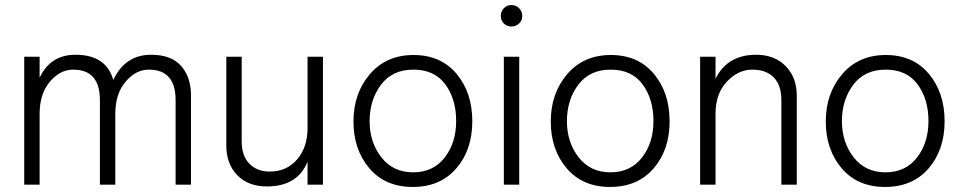

<svg xmlns="http://www.w3.org/2000/svg" viewBox="-20 -732 3809 761"><path d="M737 0H676V-335Q676 -456 570 -456Q518 -456 477.5 -408Q437 -360 437 -280V0H376V-335Q376 -456 270 -456Q218 -456 177.5 -408Q137 -360 137 -280V0H76V-507H137V-424Q180 -515 279 -515Q401 -515 429 -415Q476 -515 579 -515Q659 -515 698 -470.5Q737 -426 737 -354Z M1260 0H1199V-91Q1159 7 1038 7Q964 7 920.5 -37.5Q877 -82 877 -155V-507H938V-172Q938 -114 968.5 -83Q999 -52 1049 -52Q1116 -52 1157.5 -100Q1199 -148 1199 -225V-507H1260Z M1618.5 -456Q1535 -456 1490 -396Q1445 -336 1445 -252Q1445 -168 1491.5 -108.5Q1538 -49 1617.5 -49Q1697 -49 1742.5 -107.5Q1788 -166 1788 -252.5Q1788 -339 1745 -397.5Q1702 -456 1618.5 -456ZM1619 -514Q1727 -514 1789.5 -439.5Q1852 -365 1852 -251.5Q1852 -138 1788.5 -64.5Q1725 9 1616 9Q1507 9 1444 -65Q1381 -139 1381 -250.5Q1381 -362 1446 -438Q1511 -514 1619 -514Z M2037.5 -699.5Q2050 -687 2050 -669Q2050 -651 2037.5 -639Q2025 -627 2007 -627Q1989 -627 1977 -639Q1965 -651 1965 -669Q1965 -687 1977 -699.5Q1989 -712 2007 -712Q2025 -712 2037.5 -699.5ZM2038 0H1977V-507H2038Z M2400.5 -456Q2317 -456 2272 -396Q2227 -336 2227 -252Q2227 -168 2273.5 -108.5Q2320 -49 2399.5 -49Q2479 -49 2524.5 -107.5Q2570 -166 2570 -252.5Q2570 -339 2527 -397.5Q2484 -456 2400.5 -456ZM2401 -514Q2509 -514 2571.5 -439.5Q2634 -365 2634 -251.5Q2634 -138 2570.5 -64.5Q2507 9 2398 9Q2289 9 2226 -65Q2163 -139 2163 -250.5Q2163 -362 2228 -438Q2293 -514 2401 -514Z M3138 0H3077V-335Q3077 -394 3047 -425Q3017 -456 2961.5 -456Q2906 -456 2861 -408.5Q2816 -361 2816 -280V0H2755V-507H2816V-420Q2863 -515 2977 -515Q3050 -515 3094 -470Q3138 -425 3138 -354Z M3490.5 -456Q3407 -456 3362 -396Q3317 -336 3317 -252Q3317 -168 3363.5 -108.5Q3410 -49 3489.5 -49Q3569 -49 3614.5 -107.5Q3660 -166 3660 -252.5Q3660 -339 3617 -397.5Q3574 -456 3490.5 -456ZM3491 -514Q3599 -514 3661.5 -439.5Q3724 -365 3724 -251.5Q3724 -138 3660.5 -64.5Q3597 9 3488 9Q3379 9 3316 -65Q3253 -139 3253 -250.5Q3253 -362 3318 -438Q3383 -514 3491 -514Z"/></svg>

Font: Hind Mysuru Light
Style: Regular
Weight: 300
Designer: Manushi Parikh, Hitesh Malaviya
Foundry: Indian Type Foundry
Version: Version 0.703;PS 1.0;hotconv 1.0.86;makeotf.lib2.5.63406